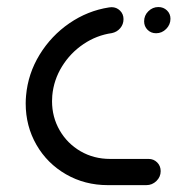

<svg xmlns="http://www.w3.org/2000/svg" viewBox="-20 -539 516 559"><path d="M54.8 -237.8Q54.8 -249.3 55.9 -260.7Q61.5 -324.4 95.2 -379.6Q128.9 -434.8 182 -471.3Q235.2 -507.8 297.4 -517.4Q302.6 -518.1 304.8 -518.1Q319.3 -518.1 329.4 -508.1Q339.6 -498.1 339.6 -483.3Q339.6 -468.1 330 -456.9Q320.4 -445.6 305.6 -442.6Q261.1 -436.3 223 -410.6Q184.8 -384.8 160.6 -345.6Q136.3 -306.3 132.2 -260.7Q131.5 -249.6 131.5 -244.4Q131.5 -198.1 153.7 -159.6Q175.9 -121.1 214.4 -98.7Q253 -76.3 300.4 -76.3H412.6Q427.4 -76.3 437.6 -66.1Q447.8 -55.9 447.8 -40.7Q447.8 -24.1 435.4 -12Q423 0 406.3 0H293.7Q227 0 172.2 -31.5Q117.4 -63 86.1 -117.4Q54.8 -171.9 54.8 -237.8ZM399.6 -477Q399.6 -494.1 412 -506.3Q424.4 -518.5 441.1 -518.5Q455.9 -518.5 466.1 -508.7Q476.3 -498.9 476.3 -484.4Q476.3 -467.4 463.9 -454.8Q451.5 -442.2 434.4 -442.2Q419.6 -442.2 409.6 -452.2Q399.6 -462.2 399.6 -477Z"/></svg>

Font: 26F Galaxy Sans
Style: Bold Italic
Weight: 700
Italic angle: -5°
Designer: C₂₉H₂₅N₃O₅
Version: Version 1.200